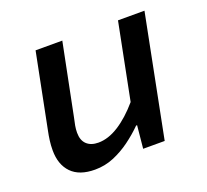

<svg xmlns="http://www.w3.org/2000/svg" viewBox="-94 -604 787 729"><g transform="rotate(-20 300.0 -239.5)"><path d="M174 12Q111 12 79 -21Q47 -54 47 -112Q47 -132 49.5 -151Q52 -170 56 -189L116 -491H224L166 -202Q162 -185 159.5 -171Q157 -157 157 -143Q157 -112 174 -96Q191 -80 221 -80Q261 -80 303.5 -107Q346 -134 388 -183L449 -491H556L459 0H372L381 -92H377Q350 -65 318 -41.5Q286 -18 250 -3Q214 12 174 12Z"/></g></svg>

Font: Source Code Pro ExtraLight SemiBold
Style: Italic
Weight: 600
Italic angle: -11°
Monospace: yes
Version: Version 1.016;hotconv 1.0.116;makeotfexe 2.5.65601